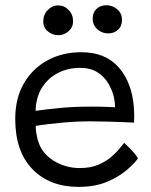

<svg xmlns="http://www.w3.org/2000/svg" viewBox="-20 -738 590 750"><path d="M518.5 -118.5Q506 -101 476.5 -75Q447 -49 399.5 -28.5Q352 -8 286.5 -8Q174 -8 106.8 -77.2Q39.5 -146.5 39.5 -273.5Q39.5 -353.5 73 -411.8Q106.5 -470 165 -502Q223.5 -534 298 -534Q391.5 -534 443.5 -475Q495.5 -416 503 -318.5Q505.5 -288 503.5 -259Q495.5 -259.5 465.5 -260.8Q435.5 -262 398.5 -263Q361.5 -264 332 -264Q279 -264 222 -258.8Q165 -253.5 119.5 -246.5Q119.5 -232 121.8 -218.2Q124 -204.5 127.5 -192Q141 -141 188 -111.2Q235 -81.5 292 -81.5Q333.5 -81.5 364 -94.5Q394.5 -107.5 415.2 -125.5Q436 -143.5 448 -159Q460 -174.5 465 -180Q469 -176.5 480.2 -165.8Q491.5 -155 502.8 -142Q514 -129 518.5 -118.5ZM119 -305Q159.5 -311 213.5 -316.2Q267.5 -321.5 336 -321.5Q371.5 -321.5 395.5 -320.5Q419.5 -319.5 429.5 -319Q429.5 -337.5 425 -358Q419 -384.5 403.8 -411Q388.5 -437.5 361.2 -455.2Q334 -473 293 -473Q246 -473 207 -453.2Q168 -433.5 144.2 -396Q120.5 -358.5 119 -305ZM403 -607.5Q378.5 -607.5 360.2 -623.8Q342 -640 342 -665Q342 -689.5 357.2 -703.5Q372.5 -717.5 395 -717.5Q420 -717.5 438.2 -701.5Q456.5 -685.5 456.5 -660.5Q456.5 -635.5 440.8 -621.5Q425 -607.5 403 -607.5ZM208 -600.5Q185.5 -600.5 167.2 -615.2Q149 -630 149 -654.5Q149 -681 166.8 -699Q184.5 -717 207 -717Q231 -717 248.2 -699Q265.5 -681 265.5 -655Q265.5 -631.5 247.8 -616Q230 -600.5 208 -600.5Z"/></svg>

Font: Grandstander Light
Style: Regular
Weight: 300
Designer: Tyler Finck
Foundry: Etcetera Type Co
Version: Version 1.200; ttfautohint (v1.8.3)